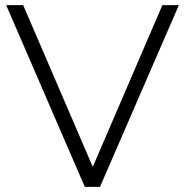

<svg xmlns="http://www.w3.org/2000/svg" viewBox="-20 -725 718 745"><path d="M309 0 4 -705H70L354 -45H326L610 -705H674L368 0Z"/></svg>

Font: Nunito Sans 12pt ExtraLight 12pt Light
Style: Regular
Weight: 300
Version: Version 3.101;gftools[0.9.27]